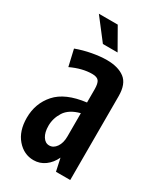

<svg xmlns="http://www.w3.org/2000/svg" viewBox="-170 -721 675 793"><g transform="rotate(30 168.0 -324.5)"><path d="M219 -60Q205 -30 181 -12.5Q157 5 127 5Q81 5 48.5 -32.5Q16 -70 16 -133Q16 -202 59.5 -251Q103 -300 200 -312V-374Q200 -403 191.5 -414Q183 -425 160 -425Q113 -425 60 -400L42 -478Q77 -491 115 -498Q153 -505 184 -505Q238 -505 269 -481.5Q300 -458 300 -400V0H232ZM153 -80Q173 -80 186.5 -99.5Q200 -119 200 -150V-261Q150 -248 130 -216.5Q110 -185 110 -149Q110 -118 122 -99Q134 -80 153 -80ZM59 -654H149L206 -554H136Z"/></g></svg>

Font: Piscolabis
Style: Regular
Weight: 400
Designer: Ariel Martín Pérez
Foundry: Tunera Type Foundry
Version: Version 1.000